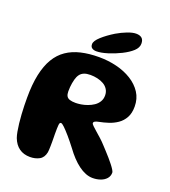

<svg xmlns="http://www.w3.org/2000/svg" viewBox="-149 -919 929 1048"><g transform="rotate(20 316.0 -394.5)"><path d="M146 21Q108.5 21 82.8 2.5Q57 -16 43.5 -51.5Q38.5 -65.5 34.8 -86Q31 -106.5 28.2 -131.2Q25.5 -156 23.8 -182Q22 -208 21.5 -233Q21 -258 21 -278.5Q21 -355.5 33.2 -413Q45.5 -470.5 69.2 -510.2Q93 -550 128.5 -574.2Q164 -598.5 211 -609.5Q258 -620.5 315.5 -620.5Q368.5 -620.5 417.5 -608.5Q466.5 -596.5 505.2 -572.5Q544 -548.5 566.8 -513.5Q589.5 -478.5 589.5 -432.5Q589.5 -394 575.2 -368.2Q561 -342.5 537.8 -326.5Q514.5 -310.5 487.5 -301.8Q460.5 -293 434.5 -288Q420.5 -285.5 413 -281.2Q405.5 -277 405.5 -270.5Q405.5 -265.5 415 -256.2Q424.5 -247 439.2 -234.2Q454 -221.5 470.2 -206.8Q486.5 -192 500.5 -176.5Q511 -165 524.2 -150.8Q537.5 -136.5 550.5 -121.5Q563.5 -106.5 574.2 -92.8Q585 -79 591.5 -68.2Q598 -57.5 598 -52.5Q598 -31.5 585 -17Q572 -2.5 551 4.8Q530 12 506.5 12Q486 12 465 3.8Q444 -4.5 423.5 -19.8Q403 -35 383.2 -56Q363.5 -77 345 -102.5Q320.5 -134.5 299.5 -158.8Q278.5 -183 263.8 -197.2Q249 -211.5 242.5 -211.5Q238.5 -211.5 236.2 -208.2Q234 -205 233 -196.8Q232 -188.5 231.8 -175.5Q231.5 -162.5 231.5 -143Q231.5 -135 231.8 -123.5Q232 -112 232 -99.2Q232 -86.5 231.8 -74.2Q231.5 -62 231 -52Q230.5 -42 229.5 -36.5Q223 -4 199.5 8.5Q176 21 146 21ZM279 -341.5Q292 -341.5 310 -344.2Q328 -347 346.8 -353.8Q365.5 -360.5 381.5 -371.2Q397.5 -382 407.2 -397.8Q417 -413.5 417 -434.5Q417 -455 407.2 -470.2Q397.5 -485.5 381.2 -494.8Q365 -504 345 -508.5Q325 -513 304 -513Q282 -513 267.2 -507Q252.5 -501 243.5 -489Q234.5 -477 229.5 -458.5Q226.5 -447.5 224.5 -436Q222.5 -424.5 221.5 -412.5Q220.5 -400.5 220.5 -387.5Q220.5 -370.5 226.2 -360.2Q232 -350 245 -345.8Q258 -341.5 279 -341.5ZM289 -645Q274 -645 264 -651.8Q254 -658.5 254 -674Q254 -693 282.8 -719Q311.5 -745 352.5 -770Q381.5 -787 411.2 -798.5Q441 -810 461.5 -810Q483 -810 494.8 -800Q506.5 -790 506.5 -768Q506.5 -744.5 484.5 -724.2Q462.5 -704 426.5 -686Q391.5 -668.5 353.8 -656.8Q316 -645 289 -645Z"/></g></svg>

Font: Gluten SemiBold
Style: Regular
Weight: 600
Designer: Tyler Finck
Foundry: Etcetera Type Company
Version: Version 1.300